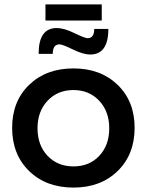

<svg xmlns="http://www.w3.org/2000/svg" viewBox="-20 -846 665 870"><path d="M186 -826H441V-753H186ZM471 -715Q471 -599 389 -599Q357 -599 310 -622Q263 -645 250 -645Q219 -645 219 -602H155Q155 -719 237 -719Q270 -719 317 -696Q364 -673 377 -673Q407 -673 407 -715ZM313 -536Q436 -536 513 -461.5Q590 -387 590 -267Q590 -146 513 -71Q436 4 313 4Q189 4 112 -71Q35 -146 35 -267Q35 -387 112 -461.5Q189 -536 313 -536ZM313 -438Q241 -438 195.5 -389.5Q150 -341 150 -265Q150 -188 195.5 -140Q241 -92 313 -92Q385 -92 430 -140Q475 -188 475 -265Q475 -341 429.5 -389.5Q384 -438 313 -438Z"/></svg>

Font: Montserrat-Arabic
Style: Regular
Weight: 400
Designer: Mohamed Gaber
Foundry: Kief Type Foundry
Version: Version 5.008;PS 005.008;hotconv 1.0.88;makeotf.lib2.5.64775